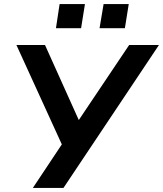

<svg xmlns="http://www.w3.org/2000/svg" viewBox="-20 -927 804 947"><path d="M142 0 299 -236 294 -195 61 -705H202L369 -334H368L617 -705H764L293 0ZM471 -788 491 -907H615L596 -788ZM256 -788 274 -907H399L380 -788Z"/></svg>

Font: Nunito Sans 7pt
Style: Bold Italic
Weight: 700
Italic angle: -9°
Version: Version 3.101;gftools[0.9.27]